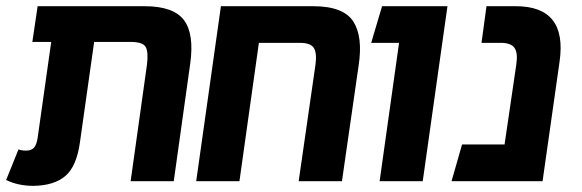

<svg xmlns="http://www.w3.org/2000/svg" viewBox="-36 -587 1884 622"><path d="M432.1 -566.9Q525.9 -566.9 559.8 -522Q593.8 -477.1 580.1 -379.9L526.9 0H387.2L439.9 -376Q445.3 -418.9 435.8 -435.1Q426.3 -451.2 387.2 -451.2H269L223.1 -127Q212.4 -48.3 176 -17.1Q139.6 14.2 71.8 15.1Q22.9 15.1 -16.1 -3.9L23.9 -103Q33.2 -99.1 48.8 -99.1Q65.4 -99.1 74 -108.4Q82.5 -117.7 85.9 -140.1L129.9 -451.2H68.8L85.9 -566.9Z M978.5 -566.9Q1028.3 -566.9 1060.8 -554.2Q1093.3 -541.5 1108.9 -516.8Q1124.5 -492.2 1128.7 -456.8Q1132.8 -421.4 1126 -376L1071.8 0H931.6L985.8 -376Q991.2 -414.1 981 -431.2Q970.7 -448.2 935.5 -448.2H802.7L739.7 0H599.6L679.7 -566.9Z M1193.8 0 1256.8 -448.2H1166.5L1201.7 -566.9H1413.6L1333.5 0Z M1634.8 -566.9Q1802.2 -566.9 1776.9 -388.2L1721.7 0H1426.8L1460.9 -119.1H1598.6L1636.7 -378.9Q1642.1 -416 1630.6 -432.1Q1619.1 -448.2 1585.9 -448.2H1523.9L1540 -566.9Z"/></svg>

Font: FiraGO SemiBold
Style: Italic
Weight: 600
Italic angle: -8°
Designer: bBox Type GmbH
Foundry: bBox Type GmbH
Version: Version 1.001;PS 001.001;hotconv 1.0.88;makeotf.lib2.5.64775